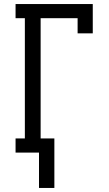

<svg xmlns="http://www.w3.org/2000/svg" viewBox="-20 -755 540 950"><path d="M173 175V0H57V-70H103V-665H57V-735H439V-590H364V-665H181V-70H249V175Z"/></svg>

Font: Iosevka Curly Slab
Style: Regular
Weight: 400
Monospace: yes
Designer: Belleve Invis
Foundry: Belleve Invis
Version: Version 22.1.2; ttfautohint (v1.8.4)